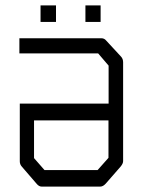

<svg xmlns="http://www.w3.org/2000/svg" viewBox="-20 -739 526 708"><path d="M380.5 -357V-497L342 -542H51.5V-598H353Q364.5 -598 371 -590L426.5 -530Q434 -522 434 -509V-145Q434 -136 425 -125L370 -62Q360 -51 350 -51H133Q123.5 -51 114.5 -62L61 -124Q53 -132.5 53 -144V-357ZM380 -295H105.5V-156L144 -112H340L380 -157ZM129.5 -719H186.5V-658H129.5ZM295 -719H351V-658H295Z"/></svg>

Font: 3270 Nerd Font Mono SemCond
Style: Regular
Weight: 400
Monospace: yes
Version: Version 3.0.1;Nerd Fonts 3.1.1